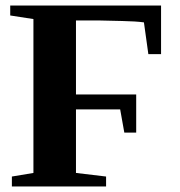

<svg xmlns="http://www.w3.org/2000/svg" viewBox="-20 -675 650 695"><path d="M563 -479H517L501 -594Q472 -598 422 -599Q348 -601 335 -601H255V-333H473V-195H430L415 -279H255V-49L364 -36V0H23V-36L101 -49V-606L17 -619V-655H563Z"/></svg>

Font: Libra Serif Modern
Style: Bold
Weight: 700
Designer: Stefan Peev, Context Ltd
Foundry: Ascender Corporation
Version: Version 1.000